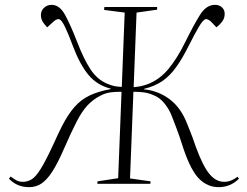

<svg xmlns="http://www.w3.org/2000/svg" viewBox="-20 -759 1020 793"><path d="M482 -380Q456 -380 436.5 -377.5Q417 -375 397 -365Q365 -349 342 -324.5Q319 -300 297 -257.5Q275 -215 244 -144Q218 -84 195.5 -49.5Q173 -15 150.5 -0.5Q128 14 100 14Q50 14 17 -21L24 -30Q38 -19 49 -13.5Q60 -8 74 -8Q94 -8 111 -18.5Q128 -29 148.5 -62Q169 -95 200 -162Q212 -188 220.5 -206.5Q229 -225 236 -238Q261 -287 288 -317.5Q315 -348 351 -365Q387 -382 437 -391V-393Q381 -407 345.5 -449.5Q310 -492 281 -569Q263 -618 248 -649Q233 -680 222 -680Q211 -680 199 -668L175 -646Q164 -657 156.5 -669Q149 -681 149 -697Q149 -715 162 -727Q175 -739 193 -739Q226 -739 248.5 -698Q271 -657 299 -585Q326 -515 353.5 -473Q381 -431 423 -413Q443 -405 454.5 -403Q466 -401 483 -400L495 -707L410 -718L411 -730H629V-719L544 -707L532 -399Q562 -401 589 -411Q639 -430 675.5 -474Q712 -518 745 -585Q780 -656 806 -697.5Q832 -739 868 -739Q886 -739 897 -728.5Q908 -718 908 -702Q908 -684 898 -670.5Q888 -657 874 -646L853 -668Q841 -680 831 -680Q820 -680 801.5 -648.5Q783 -617 759 -569Q733 -517 707.5 -481.5Q682 -446 651 -424.5Q620 -403 575 -392V-390Q634 -384 679.5 -350Q725 -316 750 -255Q759 -233 764.5 -219Q770 -205 775.5 -190.5Q781 -176 789 -152Q818 -73 845 -40.5Q872 -8 906 -8Q934 -8 961 -29L967 -21Q932 14 883 14Q838 14 803.5 -19.5Q769 -53 738 -144Q729 -173 722.5 -191.5Q716 -210 709 -229Q702 -248 691 -276Q680 -306 660 -331Q640 -356 614 -366Q593 -375 574 -377.5Q555 -380 531 -380L517 -22L602 -10L601 0H382L383 -10L468 -23Z"/></svg>

Font: Display Extralight
Style: Italic
Weight: 200
Italic angle: -2°
Designer: Latin by Veronika Burian and Jose Scaglione. Greek by Irene Vlachou. Cyrillic by Vera Evstafieva
Foundry: TypeTogether
Version: Version 3.002